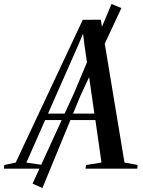

<svg xmlns="http://www.w3.org/2000/svg" viewBox="-88 -847 719 964"><path d="M-68.5 0 -66.5 -18.5 -9 -31 327.5 -747.5 418 -748 537 -31 603 -18.5 601 0H341L344.5 -18.5L421.5 -31L391 -244H138.5L44.5 -30.5L129.5 -18.5L127.5 0ZM153 -276.5H386L336.5 -617.5L329 -678L308 -627.5ZM75.5 75 283.5 -379 472 -827 521.5 -806.5 315.5 -365.5 125 97Z"/></svg>

Font: Merriweather 144pt
Style: Italic
Weight: 400
Italic angle: -7.8°
Version: Version 2.101